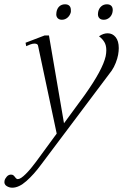

<svg xmlns="http://www.w3.org/2000/svg" viewBox="-54 -635 573 894"><path d="M208 -568Q208 -575 209 -579Q212 -596 222.5 -605.5Q233 -615 249 -615Q262 -615 269 -608Q276 -601 276 -588V-579Q272 -563 260.5 -553Q249 -543 234 -543Q222 -543 215 -550Q208 -557 208 -568ZM402 -569Q402 -575 403 -579Q406 -595 417 -605Q428 -615 444 -615Q457 -615 464 -608Q471 -601 471 -588Q471 -582 470 -579Q467 -563 455.5 -553Q444 -543 429 -543Q416 -543 409 -550Q402 -557 402 -569ZM499 -411Q499 -397 496 -380Q493 -363 485 -342.5Q477 -322 466 -306L137 132Q104 177 69 208Q34 239 3 239Q-11 239 -23.5 231Q-36 223 -33 207Q-31 197 -22.5 187.5Q-14 178 -3 178Q4 178 8 181Q12 184 17.5 191.5Q23 199 29 199Q42 199 66 175Q90 151 114 118L210 -13L123 -423Q121 -432 106 -432Q98 -432 87 -428Q76 -424 68 -420L65 -436L154 -470H174L244 -61L340 -192Q424 -310 438 -373Q441 -388 441 -401Q441 -424 432 -439Q423 -454 407 -466Q427 -480 447 -480Q470 -480 484.5 -462Q499 -444 499 -411Z"/></svg>

Font: Taviraj ExtraLight
Style: Italic
Weight: 275
Italic angle: -12°
Designer: Katatrad Team
Foundry: CadsonDemak
Version: Version 1.001